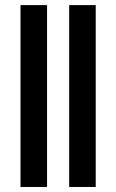

<svg xmlns="http://www.w3.org/2000/svg" viewBox="-20 -743 462 763"><path d="M360.4 -722.7V0H254.9V-722.7ZM167 -722.7V0H61.5V-722.7Z"/></svg>

Font: Giphurs Medium
Style: Regular
Weight: 500
Version: Version 0.920; ttfautohint (v1.8.4.7-5d5b)